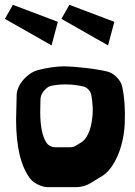

<svg xmlns="http://www.w3.org/2000/svg" viewBox="-45 -741 556 788"><path d="M7.8 -721.2 -24.9 -663.6 166.5 -554.7 192.4 -651.4ZM239.7 -721.2 207 -663.6 398.4 -554.7 424.3 -651.4ZM310.1 -179.2Q325.2 -203.6 331.1 -239.3Q336.9 -274.9 335.4 -301.8Q334 -328.6 329.6 -352.1Q327.6 -362.8 319.1 -372.3Q310.5 -381.8 300.3 -385.3Q262.2 -394.5 227.1 -394.5H221.2Q191.9 -394.5 162.1 -388.2Q148.4 -383.3 136.7 -369.9Q125 -356.4 122.1 -342.3Q121.1 -337.4 121.1 -333.5V-333L120.1 -279.8Q120.6 -189.5 147.5 -152.8Q152.3 -146 161.9 -141.4Q171.4 -136.7 180.2 -136.7H181.6H240.7H242.2Q256.8 -136.7 268.1 -144L292.5 -159.2Q303.2 -168 310.1 -179.2ZM456.5 -385.3Q463.4 -354.5 466.1 -317.1Q468.8 -279.8 467 -234.1Q465.3 -188.5 452.1 -141.8Q439 -95.2 415 -59.6Q399.9 -37.1 378.9 -21.5L328.6 9.3Q302.2 25.9 271.5 26.9H148.9Q130.9 26.4 110.1 16.1Q89.4 5.9 78.6 -8.3Q21.5 -83 21 -249L23.4 -350.1Q23.4 -357.9 25.4 -366.7Q32.2 -395 56.9 -420.2Q81.5 -445.3 109.4 -453.1Q164.6 -467.3 214.8 -468.8Q253.4 -468.3 306.4 -462.2Q359.4 -456.1 396 -447.3Q416.5 -441.9 434.3 -423.8Q452.1 -405.8 456.5 -385.3Z"/></svg>

Font: Some Time Later
Style: Regular
Weight: 400
Version: Version 003.300